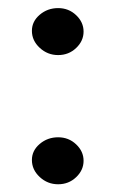

<svg xmlns="http://www.w3.org/2000/svg" viewBox="-20 -446 288 479"><path d="M59.6 -369.1Q59.6 -392.6 79.1 -409.2Q98.6 -425.8 125 -425.8Q151.4 -425.8 169.9 -408.2Q188.5 -390.6 188.5 -367.2Q188.5 -343.8 169.9 -326.2Q151.4 -308.6 125 -308.6Q98.6 -308.6 79.1 -326.7Q59.6 -344.7 59.6 -369.1ZM59.6 -46.9Q59.6 -70.3 79.1 -86.9Q98.6 -103.5 125 -103.5Q151.4 -103.5 169.9 -85.9Q188.5 -68.4 188.5 -44.9Q188.5 -21.5 169.9 -3.9Q151.4 13.7 125 13.7Q98.6 13.7 79.1 -4.4Q59.6 -22.5 59.6 -46.9Z"/></svg>

Font: Comprehension SemiBold
Style: Regular
Weight: 600
Designer: Alfredo Marco Pradil
Foundry: Alfredo Marco Pradil
Version: 1.0